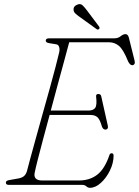

<svg xmlns="http://www.w3.org/2000/svg" viewBox="-20 -883 664 917"><path d="M372.5 0H22Q8 0 8 -11Q8 -20.5 24.5 -23L64 -30Q81 -32.5 92 -40Q103 -47.5 108.5 -65Q112.5 -81.5 123.8 -122.8Q135 -164 150.5 -220Q166 -276 183.2 -337.8Q200.5 -399.5 216.8 -457.8Q233 -516 245 -562.2Q257 -608.5 262.5 -632Q266 -647 262.5 -658.5Q259 -670 248 -671.5L214.5 -677Q198.5 -679.5 198.5 -689Q198.5 -700 215 -700H526.5Q544 -700 556.2 -710Q568.5 -720 579.5 -720Q591 -720 595.5 -703L623 -592.5Q625.5 -582 621.8 -576.8Q618 -571.5 612 -571.5Q600.5 -571.5 591.5 -590.5Q569 -646.5 548.2 -663.8Q527.5 -681 501.5 -681H310.5Q300.5 -643 286 -590Q271.5 -537 255 -476.2Q238.5 -415.5 222.5 -355H403Q425.5 -355 434.8 -368.2Q444 -381.5 439 -421.5Q437.5 -434 449.5 -434Q461.5 -434 463.5 -423L495 -282.5Q497 -273 493.2 -268.5Q489.5 -264 485 -264Q472.5 -263.5 467 -278Q457 -313 445 -323.5Q433 -334 411 -334H217Q200 -271.5 185.2 -215.8Q170.5 -160 160.2 -120Q150 -80 147 -64Q135 -21 181.5 -21H356.5Q408.5 -21 444.2 -48.5Q480 -76 502.5 -142Q505 -151 513.5 -151Q522.5 -151 522.5 -139.5Q522.5 -104.5 505.2 -69Q488 -33.5 462 -9.8Q436 14 409.5 14Q400 14 392.5 7Q385 0 372.5 0ZM394 -835 453 -756.5Q458 -748.5 453 -744.5Q447 -739.5 442 -743.5L358 -804Q347.5 -811.5 339.8 -818.8Q332 -826 331.5 -835.5Q329.5 -854 352 -862Q365 -866 373.8 -858Q382.5 -850 394 -835Z"/></svg>

Font: Fraunces 9pt Soft Thin
Style: Italic
Weight: 100
Italic angle: -16°
Version: Version 1.000;[b76b70a41]